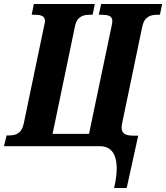

<svg xmlns="http://www.w3.org/2000/svg" viewBox="-41 -734 834 964"><path d="M532 210H595L653 -53H625C582 -53 562 -70 572 -114L673 -599C684 -652 716 -660 751 -660H762L773 -714H467L455 -660H466C499 -660 523 -656 523 -628C523 -622 521 -609 518 -597L406 -62H223L335 -600C345 -653 378 -660 413 -660H424L435 -714H129L118 -660H128C162 -660 185 -656 185 -628C185 -622 182 -612 178 -592L78 -113C67 -61 35 -54 2 -54H-8L-21 0H460C514 0 545 35 545 113C545 143 540 173 532 210Z"/></svg>

Font: Noto Serif Condensed Extra
Style: Italic
Weight: 800
Width: 3
Italic angle: -12°
Designer: Monotype Design Team
Foundry: Monotype Imaging Inc.
Version: Version 1.901